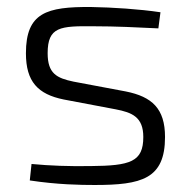

<svg xmlns="http://www.w3.org/2000/svg" viewBox="-20 -517 545 548"><path d="M310 -205C357 -196 389 -183 389 -126C389 -55 352 -44 239 -43C176 -42 123 -44 70 -49L65 -2C144 10 210 11 250 11C384 11 451 -6 451 -126C451 -207 414 -241 339 -256L190 -284C142 -294 116 -307 116 -365C116 -441 152 -443 248 -442C308 -442 372 -439 432 -436L438 -482C378 -491 301 -496 240 -497C113 -498 54 -481 54 -365C54 -284 88 -248 162 -233Z"/></svg>

Font: SnT
Style: Regular
Weight: 300
Designer: Natanael Gama
Version: Version 1.001;PS 001.001;hotconv 1.0.70;makeotf.lib2.5.58329